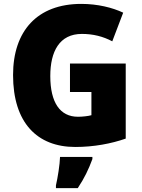

<svg xmlns="http://www.w3.org/2000/svg" viewBox="-20 -744 726 985"><path d="M339 -418V-272H449V-153C432 -148 401 -145 380 -145C288 -145 238 -218 238 -354C238 -480 285 -570 400 -570C458 -570 509 -557 556 -532L612 -679C557 -705 481 -724 397 -724C171 -724 47 -585 47 -359C47 -114 171 10 366 10C461 10 551 -7 625 -33V-418ZM454 72V61H288C287 100 276 168 267 207V221H379C413 170 434 126 454 72Z"/></svg>

Font: Noto Sans Devanagari UI SemiCondensed Black
Style: Regular
Weight: 900
Width: 4
Designer: Jelle Bosma - Monotype Design Team
Foundry: Monotype Imaging Inc.
Version: Version 2.004